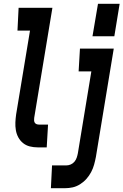

<svg xmlns="http://www.w3.org/2000/svg" viewBox="-20 -776 650 1011"><path d="M467 -585 496 -756H610L582 -585ZM178 0Q157 0 137 -5Q117 -10 101.5 -22.5Q86 -35 76.5 -52.5Q67 -70 63.5 -90.5Q60 -111 61 -132Q62 -153 65 -174L138 -615H72L78 -735H256L160 -155Q159 -148 159.5 -141.5Q160 -135 163 -130Q166 -125 172 -122.5Q178 -120 185 -120H233L226 0ZM248 215 254 95H329Q341 95 352.5 90Q364 85 372 75.5Q380 66 384 54Q388 42 390 31L461 -400H394L401 -520H579L485 50Q481 71 475.5 91Q470 111 460 130Q450 149 435.5 165.5Q421 182 402 194Q383 206 363 210.5Q343 215 322 215Z"/></svg>

Font: Iosevka SS04 Heavy Extended
Style: Italic
Weight: 900
Width: 7
Italic angle: -9°
Monospace: yes
Designer: Belleve Invis
Foundry: Belleve Invis
Version: Version 19.0.0; ttfautohint (v1.8.4)